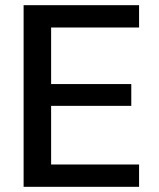

<svg xmlns="http://www.w3.org/2000/svg" viewBox="-20 -720 611 740"><path d="M71 0V-700H516V-614H177V-396H486V-312H177V-86H516V0Z"/></svg>

Font: Ultramarine Medium
Style: Regular
Weight: 500
Designer: Colophon Foundry, Jonny Pinhorn
Foundry: Colophon Foundry
Version: Version 1.200; ttfautohint (v1.8.3)